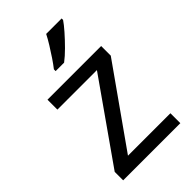

<svg xmlns="http://www.w3.org/2000/svg" viewBox="-230 -848 931 931"><g transform="rotate(-45 235.0 -383.0)"><path d="M431 0H39V-58L327 -468H56V-536H424V-470L140 -68H431ZM383 -756Q371 -738 346 -709.5Q321 -681 292.5 -652.5Q264 -624 240 -606H182V-618Q197 -637 214.5 -663Q232 -689 249 -716.5Q266 -744 277 -766H383Z"/></g></svg>

Font: Noto Sans Nabataean
Style: Regular
Weight: 400
Designer: Monotype Design Team
Foundry: Monotype Imaging Inc.
Version: Version 2.001; ttfautohint (v1.8.4.7-5d5b)